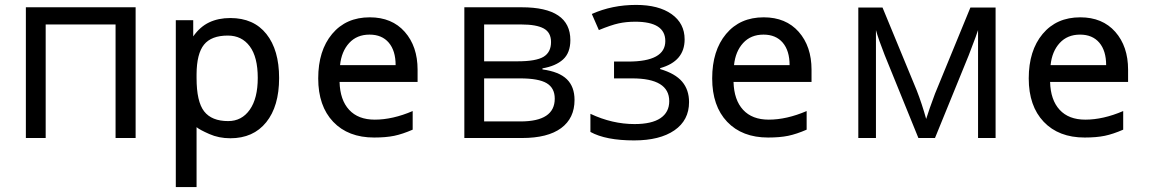

<svg xmlns="http://www.w3.org/2000/svg" viewBox="-20 -565 4744 786"><path d="M167 0H85.9V-535.2H535.2V0H453.1V-464.8H167Z M922.9 1Q876 1 836.7 -16.4Q797.4 -33.7 784.7 -44.4V200.7H699.7V-482.4H771V-416Q798.8 -455.6 836.4 -473.4Q874 -491.2 922.9 -491.2Q1018.6 -491.2 1070.6 -425.8Q1122.6 -360.4 1122.6 -245.6Q1122.6 -129.9 1069.8 -64.5Q1017.1 1 922.9 1ZM912.6 -419.4Q845.2 -419.4 815.2 -382.3Q785.2 -345.2 784.7 -261.2V-245.6Q784.7 -148.9 815.7 -109.1Q846.7 -69.3 914.1 -69.3Q969.7 -69.3 1002.4 -115.7Q1035.2 -162.1 1035.2 -246.1Q1035.2 -331.5 1002.4 -375.5Q969.7 -419.4 912.6 -419.4Z M1511.7 -2Q1405.3 -2 1344 -66.4Q1282.7 -130.9 1282.7 -244.1Q1282.7 -357.9 1339.6 -426Q1396.5 -494.1 1493.7 -494.1Q1584.5 -494.1 1637 -434.6Q1689.5 -375 1689.5 -279.8V-229.5H1370.1Q1372.1 -155.8 1409.2 -115.5Q1446.3 -75.2 1514.2 -75.2Q1587.4 -75.2 1669.4 -110.4V-34.2Q1627.9 -16.1 1593.8 -9Q1559.6 -2 1511.7 -2ZM1492.7 -423.3Q1440.9 -423.3 1409.4 -388.9Q1377.9 -354.5 1372.1 -298.3H1599.6Q1599.6 -357.4 1571.5 -390.4Q1543.5 -423.3 1492.7 -423.3Z M2314.9 -400.9Q2314.9 -348.6 2284.9 -321.5Q2254.9 -294.4 2200.7 -285.2V-280.8Q2269 -271.5 2300.5 -240.7Q2332 -210 2332 -155.8Q2332 -81.1 2277.1 -40.5Q2222.2 0 2116.7 0H1880.9V-535.2H2115.7Q2314.9 -535.2 2314.9 -400.9ZM2251 -161.1Q2251 -204.6 2218 -224.4Q2185.1 -244.1 2108.9 -244.1H1961.9V-67.9H2110.8Q2251 -67.9 2251 -161.1ZM2235.8 -393.1Q2235.8 -432.1 2205.8 -448.5Q2175.8 -464.8 2114.7 -464.8H1961.9V-314H2099.1Q2174.3 -314 2205.1 -332.5Q2235.8 -351.1 2235.8 -393.1Z M2551.8 -313Q2703.6 -313 2703.6 -397Q2703.6 -476.1 2580.6 -476.1Q2543 -476.1 2512.2 -469.2Q2481.4 -462.4 2431.6 -441.9L2402.8 -507.8Q2485.8 -544.9 2584 -544.9Q2676.3 -544.9 2729.5 -507.1Q2782.7 -469.2 2782.7 -403.8Q2782.7 -314 2682.6 -286.1V-282.2Q2744.1 -264.2 2772.5 -230.7Q2800.8 -197.3 2800.8 -147Q2800.8 -72.8 2741 -31.5Q2681.2 9.8 2575.7 9.8Q2460 9.8 2397 -24.9V-99.1Q2486.3 -57.1 2577.6 -57.1Q2647.9 -57.1 2683.8 -81.3Q2719.7 -105.5 2719.7 -150.9Q2719.7 -244.1 2567.9 -244.1H2493.7V-313Z M3124.5 -2Q3018.1 -2 2956.8 -66.4Q2895.5 -130.9 2895.5 -244.1Q2895.5 -357.9 2952.4 -426Q3009.3 -494.1 3106.4 -494.1Q3197.3 -494.1 3249.8 -434.6Q3302.2 -375 3302.2 -279.8V-229.5H2982.9Q2984.9 -155.8 3022 -115.5Q3059.1 -75.2 3127 -75.2Q3200.2 -75.2 3282.2 -110.4V-34.2Q3240.7 -16.1 3206.5 -9Q3172.4 -2 3124.5 -2ZM3105.5 -423.3Q3053.7 -423.3 3022.2 -388.9Q2990.7 -354.5 2984.9 -298.3H3212.4Q3212.4 -357.4 3184.3 -390.4Q3156.2 -423.3 3105.5 -423.3Z M3771.5 -78.1 3786.6 -123.5 3807.6 -181.2 3952.6 -534.2H4055.7V0H3983.9V-441.9L3974.1 -413.6L3945.8 -338.9L3807.6 0H3739.7L3601.6 -339.8Q3575.7 -405.3 3565.9 -441.9V0H3493.7V-534.2H3592.8L3732.9 -194.8Q3753.9 -141.1 3771.5 -78.1Z M4420.4 -2Q4314 -2 4252.7 -66.4Q4191.4 -130.9 4191.4 -244.1Q4191.4 -357.9 4248.3 -426Q4305.2 -494.1 4402.3 -494.1Q4493.2 -494.1 4545.7 -434.6Q4598.1 -375 4598.1 -279.8V-229.5H4278.8Q4280.8 -155.8 4317.9 -115.5Q4355 -75.2 4422.9 -75.2Q4496.1 -75.2 4578.1 -110.4V-34.2Q4536.6 -16.1 4502.4 -9Q4468.3 -2 4420.4 -2ZM4401.4 -423.3Q4349.6 -423.3 4318.1 -388.9Q4286.6 -354.5 4280.8 -298.3H4508.3Q4508.3 -357.4 4480.2 -390.4Q4452.1 -423.3 4401.4 -423.3Z"/></svg>

Font: XL-Viking
Style: Regular
Weight: 400
Foundry: Ascender Corporation
Version: Version 1.10 March 23, 2015